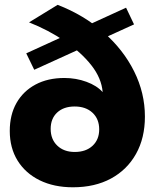

<svg xmlns="http://www.w3.org/2000/svg" viewBox="-20 -770 645 798"><path d="M219.6 -749.9Q329.3 -707.3 410.9 -635.4Q492.6 -563.6 537.4 -473.6Q582.3 -383.6 582.3 -285.4Q582.3 -196.3 545.2 -130.2Q508.2 -64.2 441.2 -27.9Q374.1 8.4 283.1 8.4Q204.2 8.4 144.9 -20.7Q85.7 -49.9 53.1 -102.5Q20.6 -155.2 20.6 -225.7Q20.6 -292.9 48.6 -342.1Q76.6 -391.3 127.6 -418.6Q178.6 -445.9 247.6 -445.9Q296 -445.9 339.4 -430Q382.7 -414.1 406.7 -387.1Q402 -445 359.6 -498.9Q317.1 -552.7 249.7 -598.7Q182.3 -644.7 100.7 -677.1ZM290.3 -327.4Q244.6 -327.4 217.6 -302.3Q190.6 -277.1 190.6 -234.4Q190.6 -190.9 218.1 -164.7Q245.6 -138.4 290.7 -138.4Q337.3 -138.4 364.8 -164.2Q392.3 -189.9 392.3 -232.3Q392.3 -275.4 364.5 -301.4Q336.7 -327.4 290.3 -327.4ZM89.1 -548.3 504 -738 537.1 -668.6 122.3 -480Z"/></svg>

Font: Alexandria
Style: Regular
Weight: 400
Designer: Mohamed Gaber
Foundry: Kief Type Foundry
Version: Version 5.100